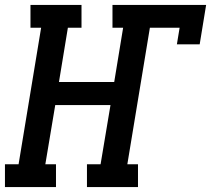

<svg xmlns="http://www.w3.org/2000/svg" viewBox="-37 -755 852 775"><path d="M-17 0V-92H38L129 -643H86V-735H292V-643H237L201 -424H424L460 -643H417V-735H795L769 -576H677L688 -643H568L477 -92H520V0H314V-92H369L409 -331H186L146 -92H189V0Z"/></svg>

Font: Iosevka Etoile Semibold
Style: Italic
Weight: 600
Italic angle: -9°
Designer: Belleve Invis
Foundry: Belleve Invis
Version: Version 22.1.2; ttfautohint (v1.8.4)